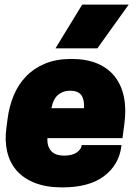

<svg xmlns="http://www.w3.org/2000/svg" viewBox="-20 -800 600 834"><path d="M539 -780 403 -590H221L337 -780ZM186 -200Q185 -177 191 -162.5Q197 -148 207 -139.5Q217 -131 230 -127.5Q243 -124 258 -124Q293 -124 313 -137.5Q333 -151 335 -170H508L507 -163Q496 -83 431.5 -34.5Q367 14 250 14Q181 14 131.5 -5.5Q82 -25 52 -59.5Q22 -94 11 -142Q0 -190 8 -246L13 -284Q20 -339 40 -386.5Q60 -434 94 -469Q128 -504 176.5 -524Q225 -544 290 -544Q356 -544 403 -524Q450 -504 479 -467Q508 -430 518.5 -377.5Q529 -325 520 -260L512 -200ZM284 -406Q255 -406 233.5 -389Q212 -372 203 -330H345Q347 -368 333 -387Q319 -406 284 -406Z"/></svg>

Font: Tanohe Sans Black
Style: Italic
Weight: 900
Designer: Village Type and Design LLC & Cristiano Sobral
Foundry: Cooper Hewitt Smithsonian Design Museum
Version: Version 1.00;January 12, 2020;FontCreator 12.0.0.2547 64-bit